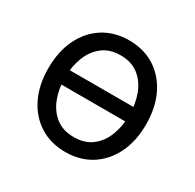

<svg xmlns="http://www.w3.org/2000/svg" viewBox="-128 -692 853 841"><g transform="rotate(30 298.0 -271.0)"><path d="M489.3 -309.1V-236.3H107.4V-309.1ZM298.3 11.2Q224.6 11.2 168.9 -23.9Q113.3 -59.1 82.3 -122.3Q51.3 -185.5 51.3 -270Q51.3 -355.5 82.3 -418.9Q113.3 -482.4 168.9 -517.6Q224.6 -552.7 298.3 -552.7Q372.1 -552.7 427.7 -517.6Q483.4 -482.4 514.4 -418.7Q545.4 -355 545.4 -270Q545.4 -185.5 514.4 -122.3Q483.4 -59.1 427.7 -23.9Q372.1 11.2 298.3 11.2ZM298.3 -64Q354.5 -64 390.6 -92.8Q426.8 -121.6 444.1 -168.5Q461.4 -215.3 461.4 -270Q461.4 -324.7 444.1 -371.8Q426.8 -418.9 390.6 -448Q354.5 -477.1 298.3 -477.1Q242.2 -477.1 206.1 -448Q169.9 -418.9 152.3 -371.8Q134.8 -324.7 134.8 -270Q134.8 -215.3 152.3 -168.5Q169.9 -121.6 206.1 -92.8Q242.2 -64 298.3 -64Z"/></g></svg>

Font: Sahel VF Regular
Style: Regular
Weight: 400
Foundry: Saber Rastikerdar (saber.rastikerdar@gmail.com)
Version: Version 3.4.0